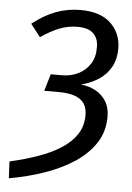

<svg xmlns="http://www.w3.org/2000/svg" viewBox="-56 -743 610 887"><g transform="rotate(5 249.5 -299.5)"><path d="M282.1 -701.1Q374.3 -701.1 422.4 -655.1Q470.5 -609.1 470.5 -538Q470.5 -490 451 -454Q431.5 -418 396.4 -394.5Q361.4 -371 313.2 -358Q349.4 -355 380.4 -338.5Q411.5 -322 430 -292.5Q448.5 -263 448.5 -220Q448.5 -152 413.9 -98.9Q379.4 -45.9 319.8 -6.4Q260.2 33.1 182.6 60.1Q105.1 87.2 19 102.2L15.1 24.5Q85 8.5 144.8 -12.5Q204.7 -33.4 250.1 -62.4Q295.6 -91.3 321 -129.7Q346.4 -168.1 346.4 -219Q346.4 -267.9 314 -291.3Q281.6 -314.7 213.8 -314.7H146.7L169.9 -393.3H222Q263.9 -393.3 297.7 -410.3Q331.6 -427.2 352 -459.1Q372.4 -491 371.4 -534.8Q372.4 -574.7 349.5 -598.6Q326.6 -622.5 273.8 -622.5Q228.9 -622.5 188 -605.6Q147.1 -588.6 105.2 -559.6L59.8 -618Q112.8 -660.1 166.9 -680.6Q221 -701.1 282.1 -701.1Z"/></g></svg>

Font: Fira Sans Variable
Style: Italic
Weight: 397
Italic angle: -8°
Designer: Carrois Corporate & Edenspiekermann AG
Foundry: Carrois Corporate GbR & Edenspiekermann AG
Version: Version 4.202